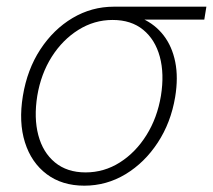

<svg xmlns="http://www.w3.org/2000/svg" viewBox="-20 -556 650 586"><path d="M237.3 10.7Q169.4 10.7 122.6 -24.4Q75.7 -59.6 56.2 -121.3Q36.6 -183.1 49.8 -263.2Q63 -343.8 103 -405Q143.1 -466.3 201.4 -501Q259.8 -535.6 327.6 -535.6H609.9L603.5 -496.1H384.8L323.7 -495.1Q267.6 -495.1 219.2 -464.8Q170.9 -434.6 137.9 -382.6Q105 -330.6 93.8 -263.7Q83 -196.3 96.9 -143.6Q110.8 -90.8 147.7 -60.3Q184.6 -29.8 241.2 -29.8Q297.9 -29.8 345.9 -60.3Q394 -90.8 427 -143.6Q460 -196.3 471.2 -263.7Q481.9 -330.6 467.8 -382.8Q453.6 -435.1 417 -465.1Q380.4 -495.1 323.7 -495.1L324.7 -517.1Q375 -517.1 414.3 -499.3Q453.6 -481.4 479.5 -447.8Q505.4 -414.1 514.9 -366.7Q524.4 -319.3 514.6 -259.8Q501.5 -181.6 461.4 -120.6Q421.4 -59.6 363.3 -24.4Q305.2 10.7 237.3 10.7Z"/></svg>

Font: Inter 20pt ExtraLight
Style: Italic
Weight: 250
Italic angle: -9.3988°
Version: Version 4.001;git-66647c0bb